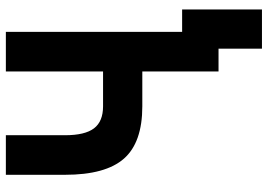

<svg xmlns="http://www.w3.org/2000/svg" viewBox="-144 -588 875 626"><g transform="rotate(-90 293.0 -275.5)"><path d="M446.8 141.6V-118.7H574.7V141.6ZM258.8 -248.5Q141.1 -248.5 88.4 -308.3Q35.6 -368.2 35.6 -500.5V-693.4H164.6V-500.5Q164.6 -435.6 187.1 -406Q209.6 -376.5 258.8 -376.5H404.3V-248.5ZM372.6 0V-693.4H501.5V0Z"/></g></svg>

Font: Cascadia Mono
Style: Regular
Weight: 400
Monospace: yes
Designer: Aaron Bell
Foundry: Saja Typeworks
Version: Version 2404.023